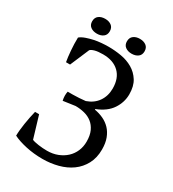

<svg xmlns="http://www.w3.org/2000/svg" viewBox="-202 -946 959 1067"><g transform="rotate(30 277.0 -412.5)"><path d="M50 0ZM241 12Q185 12 134.5 1Q84 -10 50 -27Q50 -43 52 -63.5Q54 -84 57.5 -106.5Q61 -129 65.5 -151.5Q70 -174 75 -194H101L143 -54Q149 -51 160 -48.5Q171 -46 184.5 -44Q198 -42 212.5 -41Q227 -40 240 -40Q277 -40 307.5 -52Q338 -64 360 -84.5Q382 -105 394 -133Q406 -161 406 -194Q406 -234 393.5 -261Q381 -288 360 -304.5Q339 -321 311.5 -328Q284 -335 254 -335L177 -324Q170 -355 176 -382H208Q225 -382 249 -383.5Q273 -385 289 -387Q335 -403 359.5 -438.5Q384 -474 384 -522Q384 -588 346.5 -624Q309 -660 243 -660Q210 -660 190.5 -654.5Q171 -649 164 -641L112 -519H86Q81 -546 77.5 -588Q74 -630 75 -671Q90 -683 111.5 -690.5Q133 -698 156 -703Q179 -708 203.5 -710Q228 -712 249 -712Q289 -712 330 -705Q371 -698 404.5 -678.5Q438 -659 459 -625.5Q480 -592 480 -540Q480 -489 450.5 -444.5Q421 -400 357 -375V-371Q387 -366 413.5 -353.5Q440 -341 459.5 -320.5Q479 -300 490.5 -270Q502 -240 502 -199Q502 -145 480.5 -105Q459 -65 423 -39Q387 -13 339.5 -0.5Q292 12 241 12ZM98 -789Q98 -813 114 -825Q130 -837 155 -837Q179 -837 195 -825Q211 -813 211 -789Q211 -766 195 -754Q179 -742 155 -742Q130 -742 114 -754Q98 -766 98 -789ZM321 -789Q321 -813 337 -825Q353 -837 377 -837Q402 -837 418 -825Q434 -813 434 -789Q434 -766 418 -754Q402 -742 377 -742Q353 -742 337 -754Q321 -766 321 -789Z"/></g></svg>

Font: PT Serif
Style: Regular
Weight: 400
Designer: A.Korolkova, O.Umpeleva, V.Yefimov
Foundry: ParaType Ltd
Version: Version 1.000W OFL; ttfautohint (v1.6)